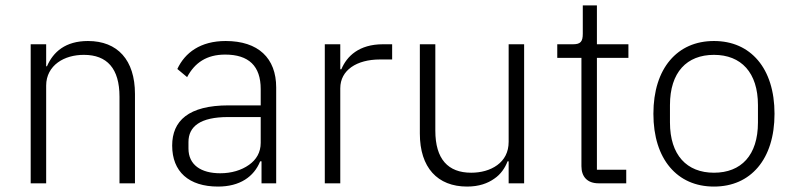

<svg xmlns="http://www.w3.org/2000/svg" viewBox="-20 -675 2924 707"><path d="M93 0V-512H150V-431H153C176 -484 221 -524 304 -524C413 -524 477 -454 477 -329V0H420V-319C420 -423 374 -473 289 -473C253 -473 219 -464 193 -445C167 -426 150 -397 150 -360V0Z M811 -524C718 -524 661 -481 633 -421L669 -391C697 -444 741 -474 809 -474C896 -474 940 -432 940 -347V-287H822C674 -287 614 -230 614 -139C614 -43 675 12 783 12C863 12 915 -24 938 -81H943V0H997V-353C997 -461 931 -524 811 -524ZM940 -149C940 -114 924 -87 897 -68C869 -48 832 -37 791 -37C720 -37 674 -68 674 -128V-152C674 -209 717 -244 820 -244H940V-149Z M1176 0V-512H1233V-420H1237C1257 -468 1302 -512 1390 -512H1424V-456H1379C1294 -456 1233 -417 1233 -350V0Z M1853 -81H1849C1840 -57 1824 -33 1800 -17C1776 0 1744 12 1700 12C1591 12 1526 -58 1526 -183V-512H1583V-194C1583 -89 1630 -39 1715 -39C1751 -39 1785 -48 1811 -67C1837 -86 1853 -114 1853 -153V-512H1910V0H1853Z M2184 0C2143 0 2121 -24 2121 -63V-462H2032V-512H2090C2118 -512 2126 -522 2126 -551V-655H2178V-512H2294V-462H2178V-50H2286V0Z M2609 12C2541 12 2486 -13 2447 -59C2408 -105 2386 -172 2386 -256C2386 -340 2408 -407 2447 -453C2486 -499 2541 -524 2609 -524C2677 -524 2732 -499 2771 -453C2810 -407 2832 -340 2832 -256C2832 -172 2810 -105 2771 -59C2732 -13 2677 12 2609 12ZM2609 -39C2709 -39 2771 -103 2771 -224V-288C2771 -408 2709 -473 2609 -473C2509 -473 2447 -409 2447 -288V-224C2447 -104 2509 -39 2609 -39Z"/></svg>

Font: Plexus Sans Light
Style: Regular
Weight: 300
Version: Version 2.001;PS 002.001;hotconv 1.0.70;makeotf.lib2.5.58329